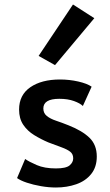

<svg xmlns="http://www.w3.org/2000/svg" viewBox="-20 -825 492 855"><path d="M229 10Q197 10 162.5 4Q128 -2 99.5 -11.5Q71 -21 56 -32L92 -117Q109 -105 143.5 -90Q178 -75 229 -75Q274 -75 290 -88.5Q306 -102 306 -120Q306 -139 292.5 -149.5Q279 -160 254 -169Q229 -178 195 -191Q162 -205 132 -223.5Q102 -242 83.5 -269.5Q65 -297 65 -337Q65 -402 115 -436.5Q165 -471 247 -471Q289 -471 328.5 -462Q368 -453 388 -439L349 -353Q337 -365 309.5 -375Q282 -385 244 -385Q173 -385 173 -342Q173 -321 188.5 -308.5Q204 -296 229.5 -287.5Q255 -279 285 -267Q346 -243 378.5 -211.5Q411 -180 411 -128Q411 -81 386 -50Q361 -19 319.5 -4.5Q278 10 229 10ZM225 -535 152 -576 305 -805 400 -744Z"/></svg>

Font: Alata
Style: Regular
Weight: 400
Designer: Spyros Zevelakis, Eben Sorkin
Foundry: Spyros Zevelakis
Version: Version 1.005; ttfautohint (v1.8.4.7-5d5b)